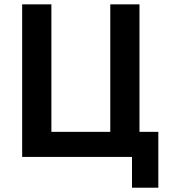

<svg xmlns="http://www.w3.org/2000/svg" viewBox="-20 -720 776 881"><path d="M585.7 141.3H706.5V-115H620V-700H486V-115H215.8V-700H81.7V0H585.7Z"/></svg>

Font: Tilda Sans VF
Style: Regular
Weight: 400
Designer: ParaType Ltd
Foundry: ParaType Ltd
Version: Version 1.010